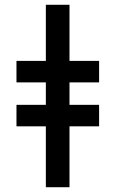

<svg xmlns="http://www.w3.org/2000/svg" viewBox="-20 -784 484 804"><path d="M271 -764V-529H395V-439H271V-345H395V-255H271V0H172V-255H49V-345H172V-439H49V-529H172V-764Z"/></svg>

Font: Noto Sans Condensed SemiBold
Style: Regular
Weight: 600
Width: 3
Designer: Monotype Design Team
Foundry: Monotype Imaging Inc.
Version: Version 2.013; ttfautohint (v1.8.4.7-5d5b)